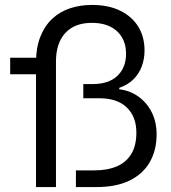

<svg xmlns="http://www.w3.org/2000/svg" viewBox="-20 -759 694 779"><path d="M126.1 0V-505.6Q126.1 -565.6 143.6 -609.7Q161 -653.9 191.7 -682.6Q222.4 -711.4 263.7 -725.2Q305 -739 353.1 -739Q419.6 -739 467.3 -715.8Q515 -692.6 540.7 -651.3Q566.4 -610 566.4 -554.6Q566.4 -519.9 555.1 -489.4Q543.7 -459 520.9 -436.7Q498 -414.4 463.9 -402.6V-396.7Q507.1 -391.7 541.4 -367.3Q575.6 -342.9 595.5 -303.7Q615.4 -264.6 615.4 -213.9Q615.4 -149.4 587.6 -101.1Q559.9 -52.9 505.6 -26.4Q451.4 0 370.7 0H288V-67.7H362.6Q417.3 -67.7 455.5 -84.7Q493.7 -101.7 513.5 -135.7Q533.3 -169.7 533.3 -220.9Q533.3 -285.7 494.4 -323Q455.4 -360.3 383.9 -360.3H318V-417.9H355.4Q421.3 -417.9 456.4 -451.4Q491.4 -485 491.4 -540.7Q491.4 -598.7 454.5 -632.5Q417.6 -666.3 352.6 -666.3Q283 -666.3 245.1 -625.2Q207.1 -584.1 207.1 -509.1V0ZM21.3 -457.6V-524.7H170.9V-457.6Z"/></svg>

Font: Mona Sans ExtraLight
Style: Regular
Weight: 200
Designer: Deni Anggara
Foundry: GitHub
Version: Version 2.000